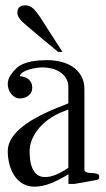

<svg xmlns="http://www.w3.org/2000/svg" viewBox="-20 -682 394 712"><path d="M211.9 -489.3H195.8L121.6 -550.8Q94.7 -573.2 78.4 -587.4Q62 -601.6 56.2 -608.4Q44.4 -622.1 44.4 -634.8Q44.4 -662.1 74.2 -662.1Q90.3 -662.1 103 -650.4Q109.4 -644.5 118.4 -632.8Q127.4 -621.1 138.7 -603ZM348.1 -26.4Q348.1 -18.1 342.5 -16.1Q336.9 -14.2 331.1 -13.2L255.9 0H233.9V-35.6H233.4Q195.3 -12.2 164.8 -1Q134.3 10.3 107.9 10.3Q82.5 10.3 64 -1Q45.4 -12.2 33.2 -30.8Q21 -49.3 14.9 -73Q8.8 -96.7 8.8 -121.6Q8.8 -208.5 193.4 -282.7L233.4 -298.8V-359.9Q233.4 -377.9 225.1 -391.6Q216.8 -405.3 203.4 -414.3Q189.9 -423.3 172.6 -427.7Q155.3 -432.1 137.7 -432.1Q129.9 -432.1 116.7 -430.4Q103.5 -428.7 90.1 -425Q76.7 -421.4 66.2 -415Q55.7 -408.7 53.7 -399.4Q62.5 -398.9 70.8 -396.2Q79.1 -393.6 85.4 -388.4Q91.8 -383.3 95.7 -375.2Q99.6 -367.2 99.6 -356.4Q99.6 -346.7 95.5 -339.1Q91.3 -331.5 84.7 -326.7Q78.1 -321.8 69.8 -319.3Q61.5 -316.9 53.7 -316.9Q43.5 -316.9 35.2 -321.8Q26.9 -326.7 21 -334.5Q15.1 -342.3 12 -351.3Q8.8 -360.4 8.8 -369.1Q8.8 -387.7 18.8 -402.6Q28.8 -417.5 40.5 -428.7Q50.8 -438.5 65.2 -444.6Q79.6 -450.7 95.2 -453.9Q110.8 -457 126.5 -458Q142.1 -459 155.3 -459Q181.6 -459 206.3 -452.9Q231 -446.8 250.2 -433.8Q269.5 -420.9 281.2 -400.4Q293 -379.9 293 -350.6V-54.7Q293 -47.9 297.6 -44.9Q302.2 -42 308.8 -41Q315.4 -40 323 -40Q330.6 -40 336.4 -38.6Q340.3 -37.6 344.2 -35.2Q348.1 -32.7 348.1 -26.4ZM233.4 -275.9 215.8 -269Q184.1 -256.8 160.4 -239.5Q136.7 -222.2 121.1 -202.4Q105.5 -182.6 97.7 -161.9Q89.8 -141.1 89.8 -121.6Q89.8 -106.4 91.8 -89.6Q93.8 -72.8 99.9 -58.3Q106 -43.9 117.4 -34.7Q128.9 -25.4 147.9 -25.4Q183.1 -25.4 233.4 -59.6Z"/></svg>

Font: Atsinvsda
Style: Regular
Weight: 400
Designer: Al Webster
Foundry: Al Webster and Michael Everson
Version: Version 2.000